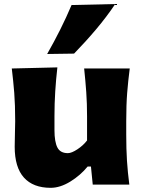

<svg xmlns="http://www.w3.org/2000/svg" viewBox="-20 -902 700 938"><path d="M227.5 15.6Q142.1 15.6 96.9 -34.4Q51.8 -84.5 51.8 -185.1Q51.8 -222.7 53 -250.7Q54.2 -278.8 54.2 -309.6Q54.2 -390.1 49.6 -448.5Q44.9 -506.8 37.6 -567.4L260.3 -572.8Q253.4 -512.7 249.8 -454.6Q246.1 -396.5 246.1 -334V-266.1Q246.1 -209.5 260.3 -181.6Q274.4 -153.8 311.5 -153.8Q329.6 -153.8 358.2 -172.6Q386.7 -191.4 405.3 -215.8V-334Q405.3 -396.5 401.4 -451.7Q397.5 -506.8 391.1 -567.4H613.8Q606 -506.8 601.3 -448.5Q596.7 -390.1 596.7 -309.6V-244.6Q596.7 -173.8 600.3 -116.9Q604 -60.1 611.8 0H433.1L424.3 -88.4H408.2Q373 -45.4 323.5 -14.9Q273.9 15.6 227.5 15.6ZM210.4 -638.2Q244.6 -698.2 274.4 -757.8Q304.2 -817.4 329.6 -877.4L543 -882.3Q501 -819.8 449.7 -759Q398.4 -698.2 341.8 -640.1Z"/></svg>

Font: Pinar ExtraBold
Style: Regular
Weight: 800
Designer: Amin Abedi
Version: Version 3.000